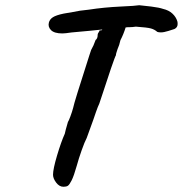

<svg xmlns="http://www.w3.org/2000/svg" viewBox="-20 -662 700 735"><path d="M660 -570Q660 -557 648 -551Q642 -549 624.5 -543.5Q607 -538 596 -538Q587 -538 582 -540Q572 -549 558 -553Q544 -557 500 -560Q487 -558 477 -558Q467 -558 461 -557Q453 -531 441 -508Q437 -489 430 -474Q423 -454 424 -451Q421 -447 405 -400.5Q389 -354 375 -310Q365 -279 360 -265Q355 -255 347.5 -233.5Q340 -212 337 -203L312 -134Q304 -119 292.5 -86.5Q281 -54 274 -28Q263 11 254.5 28Q246 45 240 49Q234 53 223 53Q207 53 195 37Q183 21 183 7Q183 -15 198.5 -67Q214 -119 228 -150Q232 -168 235.5 -179Q239 -190 240 -195Q243 -199 249.5 -216.5Q256 -234 260 -249Q263 -267 322 -450L329 -471Q338 -486 346 -509Q354 -514 354 -530Q354 -533 357.5 -538Q361 -543 361 -545Q362 -546 364 -546Q365 -546 366.5 -545.5Q368 -545 372 -549H371L322 -544L300 -542Q241 -537 233 -535L219 -534Q188 -534 175.5 -546.5Q163 -559 167 -575Q170 -588 182.5 -596Q195 -604 224 -610Q233 -612 259 -616L286 -621L320 -625Q378 -634 443 -637Q470 -638 488.5 -639.5Q507 -641 513 -642Q527 -641 558.5 -637Q590 -633 604 -628Q626 -623 640 -610Q654 -597 659 -580Q660 -576 660 -570Z"/></svg>

Font: Caveat
Style: Bold
Weight: 700
Designer: Pablo Impallari
Foundry: Pablo Impallari
Version: Version 1.500; ttfautohint (v1.6)